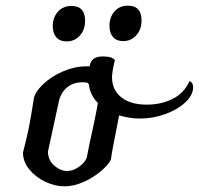

<svg xmlns="http://www.w3.org/2000/svg" viewBox="-20 -649 701 677"><path d="M661 -342Q661 -314 634 -288.5Q607 -263 563.5 -247Q520 -231 474 -231Q438 -231 400 -242Q399 -235 397 -226.5Q395 -218 393 -206Q390 -190 381.5 -147Q373 -104 371 -86Q363 -69 337 -46.5Q311 -24 276 -8Q241 8 207 8Q174 8 140 -8Q106 -24 83.5 -51.5Q61 -79 61 -111Q75 -165 82 -200Q89 -235 99 -300Q103 -324 131.5 -351.5Q160 -379 201.5 -397Q243 -415 283 -415H296Q299 -433 310 -441.5Q321 -450 343 -450Q376 -450 385 -437Q375 -395 375 -377Q375 -332 407.5 -306Q440 -280 498 -280Q547 -280 588 -300Q629 -320 648 -363Q661 -358 661 -342ZM286 -93Q296 -147 305 -185Q308 -199 314.5 -230Q321 -261 325 -286Q300 -311 294 -346Q294 -350 292.5 -353Q291 -356 288 -357Q282 -359 271 -359Q237 -359 215 -339.5Q193 -320 187 -289Q166 -191 149 -114Q150 -83 172 -64.5Q194 -46 217 -46Q237 -46 258 -60.5Q279 -75 286 -93ZM366 -558Q366 -588 383.5 -608.5Q401 -629 431 -629Q479 -629 479 -577Q479 -545 460.5 -524.5Q442 -504 414 -504Q391 -504 378.5 -518.5Q366 -533 366 -558ZM166 -557Q166 -587 184 -607.5Q202 -628 232 -628Q280 -628 280 -576Q280 -544 261.5 -523.5Q243 -503 215 -503Q191 -503 178.5 -517.5Q166 -532 166 -557Z"/></svg>

Font: Charmonman
Style: Bold
Weight: 700
Designer: Ekaluck Peanpanawate
Foundry: Cadson Demak Co.,Ltd.
Version: Version 1.000; ttfautohint (v1.6)